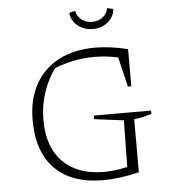

<svg xmlns="http://www.w3.org/2000/svg" viewBox="-58 -903 855 963"><g transform="rotate(-5 370.0 -422.0)"><path d="M423 7Q266 7 181 -78Q96 -163 96 -323Q96 -428 137.5 -503Q179 -578 256 -618.5Q333 -659 440 -659Q476 -659 518 -653.5Q560 -648 604 -637L592 -590Q552 -601 512 -607Q472 -613 431 -613Q374 -613 317.5 -600.5Q261 -588 208 -564L236 -581Q194 -524 172 -458.5Q150 -393 150 -319Q150 -182 224.5 -108Q299 -34 430 -34Q467 -34 507.5 -40.5Q548 -47 593 -60L604 -17Q553 -5 508 1Q463 7 423 7ZM548 -17 552 -283 404 -302V-320H692V-304Q673 -297 650.5 -292Q628 -287 604 -284V-17ZM587 -450 542 -637H604V-450ZM436 -753Q406 -753 381.5 -765.5Q357 -778 342.5 -798.5Q328 -819 326 -844L356 -851Q361 -824 383.5 -806.5Q406 -789 437 -789Q469 -789 491 -806.5Q513 -824 517 -851L548 -844Q546 -819 531.5 -798.5Q517 -778 492.5 -765.5Q468 -753 436 -753Z"/></g></svg>

Font: Piazzolla Thin Thin
Style: Regular
Weight: 250
Version: Version 2.005